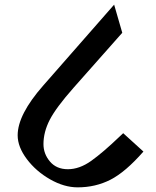

<svg xmlns="http://www.w3.org/2000/svg" viewBox="-20 -771 671 826"><path d="M506 -630 297 -394Q221 -308 194 -255.5Q167 -203 167 -151Q167 -109 195 -76Q223 -43 272 -43Q322 -43 372.5 -79Q423 -115 494 -183L510 -198L597 -119Q520 -31 455.5 2Q391 35 314 35Q256 35 195.5 0.5Q135 -34 95.5 -86.5Q56 -139 56 -189Q56 -278 166 -403L471 -751Z"/></svg>

Font: Martel Heavy
Style: Regular
Weight: 900
Designer: Dan Reynolds
Foundry: Dan Reynolds
Version: Version 1.001; ttfautohint (v1.1) -l 5 -r 5 -G 72 -x 0 -D la